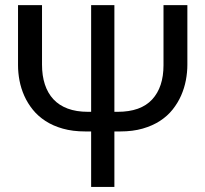

<svg xmlns="http://www.w3.org/2000/svg" viewBox="-20 -734 807 754"><path d="M715.8 -480Q715.8 -450.2 710 -419.2Q704.1 -388.2 691.4 -359.1Q678.7 -330.1 658.2 -304.2Q637.7 -278.3 608.4 -259.3Q579.1 -240.2 540.3 -229Q501.5 -217.8 452.1 -217.8H429.2V0H337.9V-217.8H314.9Q265.6 -217.8 226.8 -228.8Q188 -239.7 158.7 -258.8Q129.4 -277.8 108.9 -303.2Q88.4 -328.6 75.4 -357.7Q62.5 -386.7 56.6 -417.5Q50.8 -448.2 50.8 -478V-713.9H145V-480Q145 -437 156.2 -402.6Q167.5 -368.2 189.7 -344.2Q211.9 -320.3 245.8 -307.6Q279.8 -294.9 325.2 -294.9H337.9V-713.9H429.2V-294.9H441.9Q532.7 -294.9 577.4 -343.3Q622.1 -391.6 622.1 -478V-713.9H715.8Z"/></svg>

Font: Droid Sans
Style: Regular
Weight: 400
Foundry: Ascender Corporation
Version: Version 1.00 build 114